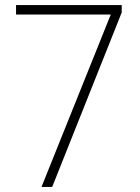

<svg xmlns="http://www.w3.org/2000/svg" viewBox="-20 -734 551 754"><path d="M143 0 415 -677H43V-714H458V-685L185 0Z"/></svg>

Font: Noto Sans Tamil SemiCondensed ExtraLight
Style: Regular
Weight: 200
Width: 4
Designer: Jelle Bosma - Monotype Design Team
Foundry: Monotype Imaging Inc.
Version: Version 2.004; ttfautohint (v1.8.4.7-5d5b)